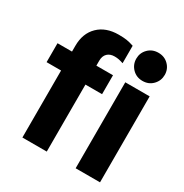

<svg xmlns="http://www.w3.org/2000/svg" viewBox="-172 -877 966 1010"><g transform="rotate(30 311.5 -372.0)"><path d="M104 0V-557Q104 -632.8 149.6 -677.4Q195.2 -722 273 -722Q304 -722 322.5 -719Q341 -716 365 -708V-602Q350 -607 338 -609.5Q326 -612 311.8 -612Q284 -612 268 -596.3Q252 -580.7 252 -552V0ZM16 -407V-522H353V-407ZM427.5 0V-522.2H575.5V0ZM501.6 -573.5Q464.3 -573.5 439.8 -598.7Q415.3 -624 415.3 -659.3Q415.3 -694.6 439.8 -719.3Q464.3 -744.1 501.6 -744.1Q539 -744.1 563.5 -719.3Q588 -694.6 588 -659.3Q588 -624 563.5 -598.7Q539 -573.5 501.6 -573.5Z"/></g></svg>

Font: TikTok Sans Light
Style: Regular
Weight: 300
Version: Version 4.000